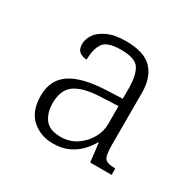

<svg xmlns="http://www.w3.org/2000/svg" viewBox="-89 -811 523 521"><g transform="rotate(30 172.0 -550.0)"><path d="M134 -380Q95 -380 68 -404Q41 -428 41 -477Q41 -526 77.5 -550.5Q114 -575 190 -578L238 -580V-614Q238 -651 226 -672Q214 -693 168 -693Q125 -693 112.5 -674.5Q100 -656 100 -623Q87 -623 77.5 -630Q68 -637 68 -654Q68 -669 78 -684Q88 -699 110.5 -709.5Q133 -720 168 -720Q225 -720 250 -694Q275 -668 275 -620V-457Q275 -426 281.5 -416Q288 -406 315 -406V-386H248L241 -444H239Q232 -431 218.5 -416Q205 -401 184 -390.5Q163 -380 134 -380ZM143 -406Q171 -406 192.5 -420.5Q214 -435 226 -456.5Q238 -478 238 -499V-557L194 -555Q149 -554 124 -544.5Q99 -535 89 -518Q79 -501 79 -476Q79 -445 93.5 -425.5Q108 -406 143 -406Z"/></g></svg>

Font: Noto Serif Khmer ExtraLight
Style: Regular
Weight: 250
Version: Version 2.003